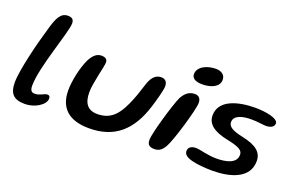

<svg xmlns="http://www.w3.org/2000/svg" viewBox="-86 -948 1962 1291"><g transform="rotate(20 895.0 -302.0)"><path d="M147.5 26.5C217.5 26.5 289.5 -18 289.5 -63C289.5 -77 284 -85.5 270.5 -85.5C248 -85.5 224 -61 186.5 -61C164.5 -61 152.5 -71.5 152.5 -107.5C152.5 -240 262 -527.5 262 -590.5C262 -618.5 249 -630.5 218.5 -630.5C167 -630.5 144.5 -584.5 119 -489C89.5 -392 35 -177.5 35 -87.5C35 -5.5 69 26.5 147.5 26.5Z M609 32.5C792.5 32.5 899 -66 956.5 -250.5C970 -292.5 994.5 -380 994.5 -407.5C994.5 -439.5 978.5 -456.5 949.5 -456.5C912 -456.5 887.5 -431 870.5 -388C855 -344.5 843.5 -300 827 -260.5C781.5 -145 734 -76.5 629 -76.5C557 -76.5 528.5 -120.5 528.5 -197.5C528.5 -262.5 565.5 -394.5 565.5 -421C565.5 -439 557.5 -455.5 522.5 -455.5C490.5 -455.5 465.5 -436 442 -390.5C412.5 -327.5 391 -229 391 -161C391 -37 461 32.5 609 32.5Z M1223.5 -505.5C1283.5 -505.5 1343 -528.5 1343 -581C1343 -618 1312.5 -635.5 1275.5 -635.5C1218 -635.5 1148 -608.5 1148 -551C1148 -527 1167.5 -505.5 1223.5 -505.5ZM1068.5 13.5C1100 13.5 1120.5 1.5 1142 -35C1172.5 -87.5 1244.5 -332 1244.5 -379C1244.5 -410 1230.5 -428 1201 -428C1161 -428 1134 -407.5 1111 -365.5C1084.5 -308 1018 -83 1018 -34C1018 -2 1032 13.5 1068.5 13.5Z M1482.5 17C1614 17 1745 -21 1745 -145.5C1745 -210 1698.5 -245.5 1599 -266.5C1525 -282 1492.5 -301.5 1492.5 -333.5C1492.5 -383 1554.5 -397.5 1615 -397.5C1662.5 -397.5 1700.5 -389.5 1720.5 -389.5C1747 -389.5 1779.5 -398 1779.5 -428C1779.5 -463.5 1688.5 -480 1615 -480C1493 -480 1360.5 -445.5 1360.5 -334C1360.5 -271.5 1411 -233.5 1512 -213C1601.5 -194.5 1625 -178 1625 -146.5C1625 -85.5 1552.5 -69.5 1484 -69.5C1417.5 -69.5 1362.5 -89.5 1331 -89.5C1302 -89.5 1277.5 -76.5 1277.5 -49.5C1277.5 -30.5 1288.5 -17 1310 -7.5C1348 9.5 1425.5 17 1482.5 17Z"/></g></svg>

Font: Gluten
Style: Italic
Weight: 400
Italic angle: -13°
Designer: Tyler Finck
Foundry: Etcetera Type Company
Version: Version 0.920